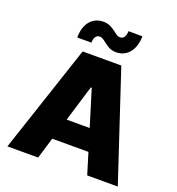

<svg xmlns="http://www.w3.org/2000/svg" viewBox="-160 -1052 1088 1181"><g transform="rotate(20 383.5 -461.5)"><path d="M21.5 0 256.8 -707H509.8L744.1 0H543.9L501.5 -138.7H264.6L222.7 0ZM458.5 -279.3 385.7 -516.6H379.9L307.6 -279.3ZM313.5 -922.9Q340.8 -922.9 360.4 -913.6Q379.9 -904.3 401.4 -887.7Q413.1 -877.9 422.4 -872.6Q431.6 -867.2 440.4 -867.2Q460 -867.2 469.2 -881.1Q478.5 -895 479.5 -920.9L570.3 -919.9Q569.8 -873.5 554.2 -840.3Q538.6 -807.1 512.2 -790Q485.8 -772.9 453.1 -772.5Q425.3 -772.5 406.7 -781.7Q388.2 -791 367.2 -807.6Q353.5 -818.8 344.2 -824Q335 -829.1 325.2 -829.1Q308.1 -829.1 298.6 -815.4Q289.1 -801.8 289.1 -776.4H196.3Q196.3 -823.7 211.7 -856.4Q227.1 -889.2 253.4 -905.8Q279.8 -922.4 313.5 -922.9Z"/></g></svg>

Font: Pretendard GOV Black
Style: Regular
Weight: 900
Designer: Base glyphs from Inter by Rasmus Andersson; Hangeul glyphs from Noto Sans CJK(Source Han Sans) by Jang Soo-young and Kan
Foundry: Kil Hyung-jin
Version: Version 1.309